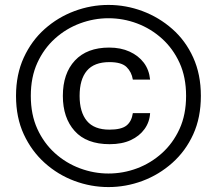

<svg xmlns="http://www.w3.org/2000/svg" viewBox="-20 -745 880 779"><path d="M420 14Q349 14 282 -11Q215 -36 161.5 -84Q108 -132 76.5 -200Q45 -268 45 -356Q45 -443 76.5 -511.5Q108 -580 161.5 -627.5Q215 -675 282 -700Q349 -725 420 -725Q491 -725 558 -700Q625 -675 679 -627.5Q733 -580 764 -511.5Q795 -443 795 -356Q795 -268 764 -200Q733 -132 679 -84Q625 -36 558 -11Q491 14 420 14ZM420 -41Q480 -41 536 -62Q592 -83 637 -123.5Q682 -164 708.5 -222Q735 -280 735 -356Q735 -432 708.5 -490Q682 -548 637 -588.5Q592 -629 536 -650Q480 -671 420 -671Q361 -671 304.5 -650Q248 -629 203 -588.5Q158 -548 131.5 -490Q105 -432 105 -356Q105 -280 131.5 -222Q158 -164 203 -123.5Q248 -83 304.5 -62Q361 -41 420 -41ZM425 -160Q331 -160 283 -213.5Q235 -267 235 -356Q235 -447 284 -499.5Q333 -552 423 -552Q470 -552 506 -535.5Q542 -519 563.5 -490.5Q585 -462 589 -422H519Q514 -453 493.5 -473Q473 -493 424 -493Q362 -493 332.5 -458Q303 -423 303 -356Q303 -290 332.5 -254.5Q362 -219 424 -219Q472 -219 493 -235.5Q514 -252 519 -286H589Q587 -250 566.5 -221.5Q546 -193 510.5 -176.5Q475 -160 425 -160Z"/></svg>

Font: 42dot Sans Light
Style: Regular
Weight: 400
Version: Version 1.000